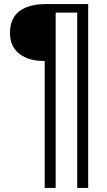

<svg xmlns="http://www.w3.org/2000/svg" viewBox="-20 -830 525 945"><path d="M200 95V-530Q122 -529 75.5 -565Q29 -601 29 -669Q29 -713 48 -744.5Q67 -776 107 -793Q147 -810 206 -810H414V95H360V-768H254V95Z"/></svg>

Font: Oswald Light
Style: Regular
Weight: 300
Designer: Vernon Adams
Foundry: Vernon Adams
Version: Version 4.103;gftools[0.9.33.dev8+g029e19f]